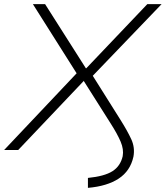

<svg xmlns="http://www.w3.org/2000/svg" viewBox="-26 -725 801 928"><path d="M399 183V135Q479 127 517.5 102.5Q556 78 567 30Q573 -3 557 -40.5Q541 -78 509 -128L378 -335V-333L62 0H-6L356 -383L353 -357L133 -705H192L389 -395H391L686 -705H755L415 -351L414 -372L558 -143Q590 -92 608.5 -52Q627 -12 619 32Q604 101 548 138Q492 175 399 183Z"/></svg>

Font: Nunito Sans 7pt SemiExpanded ExtraLight
Style: Italic
Weight: 250
Width: 6
Italic angle: -9°
Designer: Vernon Adams
Foundry: Vernon Adams
Version: Version 3.101;gftools[0.9.27]